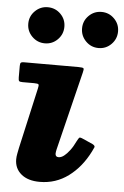

<svg xmlns="http://www.w3.org/2000/svg" viewBox="-56 -822 571 882"><g transform="rotate(5 230.0 -381.0)"><path d="M376.5 -615Q411 -615 435.2 -639.5Q459.5 -664 459.5 -698.5Q459.5 -733 435.2 -757.2Q411 -781.5 376.5 -781.5Q342 -781.5 317.8 -757.2Q293.5 -733 293.5 -698.5Q293.5 -664 317.8 -639.5Q342 -615 376.5 -615ZM129 -615Q163.5 -615 187.8 -639.5Q212 -664 212 -698.5Q212 -733 187.8 -757.2Q163.5 -781.5 128.5 -781.5Q94.5 -781.5 70 -757.2Q45.5 -733 45.5 -698.5Q45.5 -664 70 -639.5Q94.5 -615 129 -615ZM314.5 -496Q319 -512.5 316 -516.2Q313 -520 293 -520H42.5Q31 -520 27.2 -516.8Q23.5 -513.5 23.5 -501.5V-448.5Q23.5 -435.5 26.8 -432Q30 -428.5 43 -428.5H96Q114.5 -428.5 116.8 -424.2Q119 -420 115.5 -405.5L52.5 -125.5Q50.5 -115.5 47.5 -100.2Q44.5 -85 44.5 -73Q44.5 -30.5 75.5 -4.8Q106.5 21 161 21Q234.5 21 293 -22.2Q351.5 -65.5 388.5 -139.5Q395 -152 397.8 -159.2Q400.5 -166.5 387 -173.5L343 -193Q328 -200 324.5 -196.8Q321 -193.5 314 -180Q302 -154.5 288.5 -136.8Q275 -119 262.2 -109.2Q249.5 -99.5 237.5 -99.5Q222.5 -99.5 222.5 -115Q222.5 -119 223.5 -124.5Q224.5 -130 225.5 -134.5Z"/></g></svg>

Font: Besley ExtraBold
Style: Italic
Weight: 800
Italic angle: -13°
Designer: Owen Earl
Foundry: indestructible type*
Version: Version 2.001